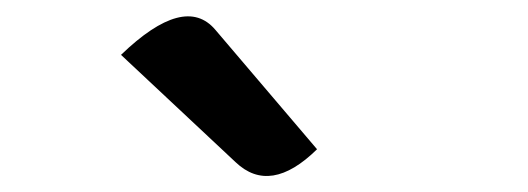

<svg xmlns="http://www.w3.org/2000/svg" viewBox="-20 -886 654 238"><path d="M373 -701Q315 -644 272 -685L130 -818Q209 -894 247 -849L373 -701Z"/></svg>

Font: Swei Half Moon CJK SC
Style: Medium
Weight: 500
Version: Version 2.071